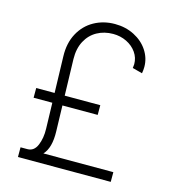

<svg xmlns="http://www.w3.org/2000/svg" viewBox="-107 -806 809 896"><g transform="rotate(15 297.5 -358.5)"><path d="M61.5 0V-46.9H94.7Q126.5 -46.9 141.1 -81.5Q155.8 -116.2 154.3 -162.1L150.9 -286.1H60.5V-333H149.4L144.5 -508.8Q142.6 -572.3 168 -619.4Q193.4 -666.5 238.5 -691.7Q283.7 -716.8 338.9 -716.8Q390.6 -716.8 432.6 -695.3Q474.6 -673.8 498.5 -637.5Q522.5 -601.1 522.5 -558.6Q522.5 -543.5 519.5 -527.3L471.7 -540Q473.6 -551.8 473.6 -558.6Q473.6 -589.8 455.8 -615.2Q438 -640.6 408 -655.3Q377.9 -669.9 342.8 -669.9Q299.8 -669.9 265.4 -650.9Q231 -631.8 211.7 -595.5Q192.4 -559.1 193.4 -508.8L198.2 -333H370.1V-286.1H199.7L203.1 -162.1Q205.6 -82.5 171.9 -46.9H509.8V0Z"/></g></svg>

Font: Pretendard JP ExtraLight
Style: Regular
Weight: 200
Designer: Base glyphs from Inter by Rasmus Andersson; Hangeul glyphs from Noto Sans CJK(Source Han Sans) by Jang Soo-young and Kan
Foundry: Kil Hyung-jin
Version: Version 1.309